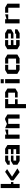

<svg xmlns="http://www.w3.org/2000/svg" viewBox="2488 -3104 808 5825"><g transform="rotate(-90 2892.5 -191.0)"><path d="M100 -575H226V-262H282V-189H226V1H100ZM446 -230 675 -381 592 -440 332 -262V-189L584 1L697 -68Z M807 -195 921 -264H1085V-187H934V-105H1085V1H921L807 -68ZM807 -301V-370L921 -440H1085V-346H934V-301ZM1407 -370 1293 -440H1129V-346H1280V-264H1129V-187H1280V-105H1133V1H1407Z M1597 -440H1722V-397L1876 -440V-346H1722V-1H1597ZM2218 -440H2175L2047 -385L1916 -440V-346V-1H2047V-346H2207V-1H2332V-371Z M3119 -128 3007 -60H2849V-140H2994V-346H2843V-440H3007L3119 -371ZM2522 -440H2799V-346H2649V-140H2794V-60H2649V193H2522Z M3405 -440V1H3279V-440ZM3403 -481H3279V-574H3403Z M3565 -371 3682 -440H3840V-346H3690V-108H3840V-1H3682L3565 -70ZM4152 -371 4035 -440H3876V-346H4027V-108H3876V-1H4035L4152 -70Z M4916 -257 4798 -188H4638V-265H4789V-347H4638V-441H4798L4916 -371ZM4916 -139V-69L4798 0H4638V-106H4785V-139ZM4312 -69 4430 0H4589V-106H4438V-188H4589V-265H4438V-347H4589V-441H4430L4312 -371Z M5096 -440H5223V-397L5371 -440V-346H5223V-1H5096ZM5695 -371 5577 -440H5419V-346H5570V-1H5695Z"/></g></svg>

Font: Wallpoet
Style: Regular
Weight: 400
Designer: Lars Berggren
Foundry: Lars Berggren
Version: Version 1.000